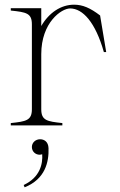

<svg xmlns="http://www.w3.org/2000/svg" viewBox="-20 -535 514 819"><path d="M156 -69V-304C156 -439 242 -499 279 -499C333 -499 387 -440 423 -313H433L407 -469C365 -501 333 -515 296 -515C240 -515 189 -481 156 -424V-500H26V-490C92 -483 116 -479 116 -431V-69C116 -21 91 -17 26 -10V0H246V-10C181 -17 156 -21 156 -69ZM81 254 85 264C173 229 189 156 187 97C186 69 168 59 151 59C132 59 116 73 116 92C116 112 132 125 149 125C153 125 156 124 160 123C163 163 151 222 81 254Z"/></svg>

Font: Sprat Condensed Thin
Style: Regular
Weight: 100
Width: 3
Designer: Ethan Nakache
Foundry: Collletttivo
Version: Version 2.000;Glyphs 3.2 (3217)